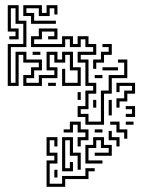

<svg xmlns="http://www.w3.org/2000/svg" viewBox="-20 -701 585 742"><path d="M10 -369V-531H70V-609H40V-669H22V-591H52V-549H16V-561H40V-579H10V-681H52V-621H82V-519H22V-381H40V-501H82V-471H142V-429H112V-399H82V-381H130V-411H190V-429H160V-501H202V-471H220V-501H262V-441H292V-369H220V-435H232V-381H280V-429H250V-489H232V-459H190V-489H172V-441H202V-399H142V-369H70V-411H100V-441H130V-459H70V-489H52V-369ZM100 -609V-639H70V-681H142V-651H160V-681H202V-645H190V-669H172V-639H130V-669H82V-651H112V-621H196V-609ZM310 -219V-249H280V-291H310V-351H340V-369H310V-459H280V-501H340V-519H310V-549H292V-519H250V-549H232V-519H100V-561H130V-591H202V-549H166V-561H190V-579H142V-549H112V-531H220V-561H262V-531H280V-561H322V-531H352V-489H292V-471H322V-381H352V-339H322V-279H292V-261H322V-231H370V-351H400V-411H460V-459H436V-471H472V-399H412V-339H382V-219ZM340 -435V-471H370V-501H400V-519H376V-531H412V-489H382V-459H352V-435ZM106 -489V-501H136V-489ZM376 -429V-441H436V-429ZM346 -399V-411H376V-399ZM166 -369V-381H196V-369ZM430 -285V-321H460V-351H490V-369H442V-345H430V-381H502V-339H472V-309H442V-285ZM280 -315V-345H292V-315ZM340 -285V-315H352V-285ZM400 -255V-315H412V-255ZM466 -249V-261H490V-279H466V-291H502V-249ZM280 -135V-171H310V-189H280V-219H262V-189H226V-201H250V-231H292V-201H322V-159H292V-135ZM460 -165V-189H430V-219H406V-231H442V-201H472V-165ZM466 -219V-231H496V-219ZM346 -189V-201H376V-189ZM430 -135V-159H400V-195H412V-171H442V-135ZM160 21V-81H190V-99H160V-171H202V-135H190V-159H172V-111H202V-69H172V9H220V-21H310V-51H346V-39H322V-9H232V21ZM220 -39V-171H262V-111H292V-45H280V-99H250V-159H232V-51H250V-75H262V-39ZM310 -69V-141H340V-171H382V-141H412V-99H346V-111H400V-129H370V-159H352V-129H322V-81H376V-69ZM190 -15V-45H202V-15Z"/></svg>

Font: Rubik Maze
Style: Regular
Weight: 400
Designer: Hubert and Fischer, NaN
Foundry: Hubert and Fischer, NaN
Version: Version 2.200